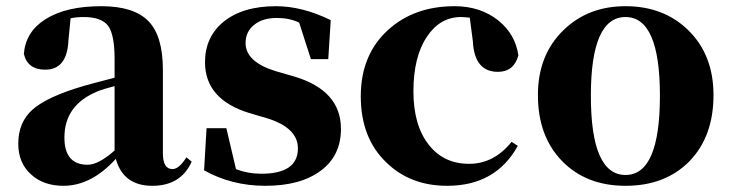

<svg xmlns="http://www.w3.org/2000/svg" viewBox="-20 -583 2359 620"><path d="M350 -305Q312 -295 295 -288Q188 -244 188 -139Q188 -51 263 -51Q298 -51 350 -97ZM152 -510 136 -504ZM599 -61Q564 17 472 17Q378 17 354 -70Q275 17 185 17Q120 17 80 -20Q39 -57 39 -119Q39 -188 85 -229Q132 -271 252 -306Q280 -314 350 -332V-393Q350 -471 329 -500Q307 -528 250 -528Q228 -528 208 -524L201 -453Q197 -358 126 -358Q69 -358 57 -409Q63 -481 127 -521Q193 -563 307 -563Q413 -563 460 -514Q506 -466 506 -357V-88Q506 -37 537 -37Q558 -37 582 -75Z M930 -336Q1081 -291 1081 -167Q1081 -80 1016 -32Q951 17 837 17Q728 17 639 -33L647 -169H711L742 -37Q780 -22 824 -22Q942 -22 942 -104Q942 -170 843 -201L785 -218Q642 -262 642 -382Q642 -463 701 -512Q763 -563 871 -563Q956 -563 1048 -518L1040 -392H984L946 -510Q915 -525 874 -525Q828 -525 801 -503Q773 -481 773 -444Q773 -383 871 -353Z M1497 -526Q1477 -528 1469 -528Q1401 -528 1359 -465Q1315 -400 1315 -288Q1315 -178 1365 -115Q1413 -54 1495 -54Q1575 -54 1632 -125L1652 -112Q1581 17 1424 17Q1305 17 1228 -58Q1145 -137 1145 -272Q1145 -407 1234 -487Q1318 -563 1448 -563Q1531 -563 1589 -517Q1644 -473 1654 -404Q1639 -351 1588 -351Q1512 -351 1507 -449Z M1794 -64Q1717 -144 1717 -276Q1717 -406 1800 -486Q1879 -563 2000 -563Q2122 -563 2201 -487Q2284 -407 2284 -276Q2284 -142 2206 -62Q2128 17 2000 17Q1872 17 1794 -64ZM2111 -274Q2111 -528 2000 -528Q1888 -528 1888 -274Q1888 -18 2000 -18Q2111 -18 2111 -274Z"/></svg>

Font: Source Han Serif CN Heavy
Style: Regular
Weight: 900
Designer: Ryoko NISHIZUKA  (kana & ideographs); Frank Grießhammer (Latin, Greek & Cyrillic); Wenlong ZHANG  (bopomofo); Sandoll Co
Foundry: Adobe Systems Incorporated
Version: Version 1.000;PS 1;hotconv 16.6.53;makeotf.lib2.5.65590